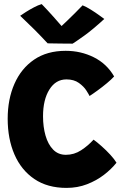

<svg xmlns="http://www.w3.org/2000/svg" viewBox="-20 -911 608 937"><path d="M548.5 -117Q523.5 -85.5 487 -57.5Q450.5 -29.5 404.5 -11.8Q358.5 6 304.5 6Q211.5 6 147.5 -37.5Q83.5 -81 50.5 -157.2Q17.5 -233.5 17.5 -331.5Q17.5 -427 50.5 -502Q83.5 -577 146.5 -620Q209.5 -663 300.5 -663Q374.5 -663 437.8 -631.5Q501 -600 537 -538Q523.5 -523 501.5 -504.8Q479.5 -486.5 456.5 -469.8Q433.5 -453 417 -442.5Q414 -449.5 401.5 -469.2Q389 -489 365 -506.2Q341 -523.5 304 -523.5Q252 -523.5 221 -474Q190 -424.5 190 -343.5Q190 -292 202.2 -249.2Q214.5 -206.5 239.2 -181Q264 -155.5 301.5 -155.5Q342 -155.5 376 -177.8Q410 -200 436.5 -229.5Q454 -217 476.2 -197.2Q498.5 -177.5 518 -156.2Q537.5 -135 548.5 -117ZM383 -885Q400 -878.5 423.2 -864Q446.5 -849.5 465.2 -835.8Q484 -822 489 -818.5Q430 -764.5 390.2 -736.2Q350.5 -708 334.5 -698Q323.5 -698 300.5 -698.2Q277.5 -698.5 252.8 -698.8Q228 -699 212.5 -699.5Q180.5 -734 147.8 -766.8Q115 -799.5 78.5 -834Q89 -841.5 107.2 -853Q125.5 -864.5 145.8 -875.2Q166 -886 183.5 -891Q213.5 -860 241.2 -828.8Q269 -797.5 280.5 -784Q290 -792.5 307.8 -809.8Q325.5 -827 345.8 -847Q366 -867 383 -885Z"/></svg>

Font: Grandstander
Style: Bold
Weight: 700
Designer: Tyler Finck
Foundry: Etcetera Type Co
Version: Version 1.200; ttfautohint (v1.8.3)